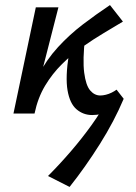

<svg xmlns="http://www.w3.org/2000/svg" viewBox="-20 -447 537 756"><path d="M84 0Q97 -85 130 -148.5Q163 -212 208.5 -261.5Q254 -311 306.5 -351Q359 -391 413 -427L464 -362Q429 -341 388 -316.5Q347 -292 305 -262.5Q263 -233 224.5 -195Q186 -157 157.5 -109.5Q129 -62 116 0ZM254 289 169 246Q214 201 258 150Q302 99 340.5 45.5Q379 -8 406 -60L467 -58Q430 30 373 120.5Q316 211 254 289ZM33 0 121 -418H210L103 0ZM343 6Q308 6 281.5 -16.5Q255 -39 246 -91Q237 -143 251 -232L315 -300Q305 -211 311.5 -161Q318 -111 335 -91Q352 -71 375 -71Q385 -71 397 -74Q409 -77 420 -82.5Q431 -88 439 -94L467 -58Q437 -29 408.5 -11.5Q380 6 343 6Z"/></svg>

Font: Ysabeau Office SemiBold
Style: Italic
Weight: 600
Italic angle: -12°
Designer: Christian Thalmann (Catharsis Fonts)
Version: Version 2.001;gftools[0.9.30]; featfreeze: tnum,lnum,ss02